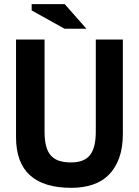

<svg xmlns="http://www.w3.org/2000/svg" viewBox="-20 -890 667 922"><path d="M57 0ZM440 -700H570V-248Q570 -180 552 -131Q534 -82 502 -50Q470 -18 424 -3Q378 12 323 12Q57 12 57 -231V-700H194V-258Q194 -217 201.5 -188.5Q209 -160 225 -142.5Q241 -125 265 -117.5Q289 -110 321 -110Q384 -110 412 -145Q440 -180 440 -258ZM395 -752H290L132 -840V-870H291Z"/></svg>

Font: PT Sans
Style: Bold
Weight: 700
Version: Version 2.003W OFL; ttfautohint (v1.6)